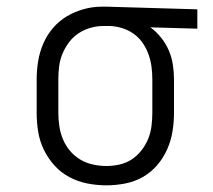

<svg xmlns="http://www.w3.org/2000/svg" viewBox="-20 -548 640 576"><path d="M299 8Q271 8 242.5 2.5Q214 -3 188.5 -16.5Q163 -30 143.5 -51.5Q124 -73 111.5 -99Q99 -125 94.5 -153Q90 -181 90 -210V-310Q90 -338 94.5 -365Q99 -392 110 -417.5Q121 -443 139 -464Q157 -485 180.5 -499Q204 -513 231 -520.5Q258 -528 285 -528H300L572 -520V-462L431 -466Q449 -453 463 -435.5Q477 -418 486 -397.5Q495 -377 498.5 -354.5Q502 -332 502 -310V-210Q502 -182 497.5 -154Q493 -126 481.5 -100Q470 -74 451.5 -52.5Q433 -31 408.5 -17Q384 -3 355.5 2.5Q327 8 299 8ZM299 -50Q319 -50 339 -54.5Q359 -59 375.5 -70Q392 -81 404.5 -97Q417 -113 424.5 -131.5Q432 -150 434.5 -170Q437 -190 437 -210V-310Q437 -329 434.5 -348Q432 -367 425.5 -385Q419 -403 408.5 -418.5Q398 -434 382.5 -445.5Q367 -457 348.5 -463Q330 -469 311 -470H290Q271 -470 251.5 -464.5Q232 -459 215.5 -448Q199 -437 187 -421Q175 -405 167.5 -387Q160 -369 157.5 -349.5Q155 -330 155 -310V-210Q155 -190 158 -169.5Q161 -149 169 -130Q177 -111 190 -95.5Q203 -80 220.5 -69.5Q238 -59 258.5 -54.5Q279 -50 299 -50Z"/></svg>

Font: Iosevka Etoile Light
Style: Regular
Weight: 300
Designer: Belleve Invis
Foundry: Belleve Invis
Version: Version 25.0.1; ttfautohint (v1.8.4)